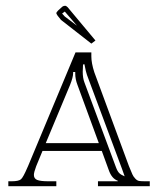

<svg xmlns="http://www.w3.org/2000/svg" viewBox="-20 -644 546 664"><path d="M8.8 0V-17.1H20Q44.9 -17.1 52.7 -24.2Q60.5 -31.2 74.7 -64.5Q76.2 -67.9 77.1 -69.8L241.2 -462.9H295.9V-458V-449.2Q295.9 -425.8 306.2 -394L425.8 -69.8Q434.6 -48.8 437.7 -41.3Q440.9 -33.7 447.8 -26.4Q454.6 -19 461.7 -18.1Q468.8 -17.1 482.9 -17.1H498V0H318.8V-17.1H387.2V-19Q366.2 -26.4 356 -56.2L332 -122.1H127L105 -68.8Q97.2 -47.9 97.2 -39.1Q97.2 -26.4 108.6 -21.7Q120.1 -17.1 147 -17.1H174.8V0ZM321.8 -148.9 248 -350.1Q240.2 -370.1 240.2 -389.2V-393.1V-395H232.9V-393.1V-391.1Q232.9 -377 222.2 -350.1L138.2 -148.9ZM267.1 -420.9Q267.1 -415.5 266.6 -407.2Q266.1 -398.9 266.1 -396Q266.1 -374 272 -358.9L380.9 -65.9Q386.2 -51.3 392.6 -45.2Q398.9 -39.1 411.1 -34.2Q409.2 -38.1 401.9 -60.1L280.8 -384.8Q277.3 -393.6 272 -421.9ZM204.1 -604 194.8 -597.2 204.1 -586.9 246.1 -555.2ZM195.8 -621.1Q200.2 -624 205.1 -624Q209 -624 213.9 -619.1L310.1 -503.9L295.9 -493.2L190.9 -575.2L179.2 -589.8Q174.8 -596.7 174.8 -598.1Q174.8 -601.6 181.2 -607.9Z"/></svg>

Font: FoglihtenNo01
Style: Regular
Weight: 500
Version: Version 0.61